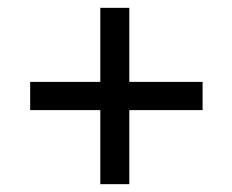

<svg xmlns="http://www.w3.org/2000/svg" viewBox="-20 -585 593 490"><path d="M497 -304H310V-115H236V-304H57V-376H236V-565H310V-376H497Z"/></svg>

Font: Hind Jalandhar
Style: Regular
Weight: 400
Designer: Namrata Goyal
Foundry: Indian Type Foundry
Version: Version 0.702;PS 1.0;hotconv 1.0.81;makeotf.lib2.5.63406